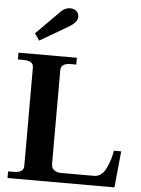

<svg xmlns="http://www.w3.org/2000/svg" viewBox="-63 -1019 782 1068"><g transform="rotate(5 328.5 -485.5)"><path d="M102 -815 224 -938Q253 -971 285 -971Q309 -971 321.5 -958Q334 -945 334 -928Q334 -912 322 -897.5Q310 -883 286 -869L129 -777ZM20 -37H50Q79 -37 93 -46.5Q107 -56 107 -75V-624Q107 -644 93 -653Q79 -662 50 -662H20V-700H346V-662H316Q260 -662 260 -624V-101Q260 -54 319 -54H498Q541 -54 565 -103.5Q589 -153 596 -203H637L617 0H20Z"/></g></svg>

Font: Taviraj SemiBold
Style: Regular
Weight: 600
Designer: Katatrad Team
Foundry: CadsonDemak
Version: Version 1.001